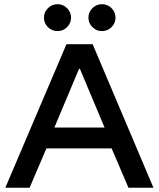

<svg xmlns="http://www.w3.org/2000/svg" viewBox="-20 -883 747 903"><path d="M5 0 292.5 -675H415.8L701.7 0H584.2L505 -185H198.3L119.2 0ZM235.8 -283.3H471.7L355.8 -559.2H351.7ZM459.2 -736.7Q433.3 -736.7 414.6 -755.4Q395.8 -774.2 395.8 -800Q395.8 -825.8 414.6 -844.6Q433.3 -863.3 459.2 -863.3Q485.8 -863.3 504.6 -844.6Q523.3 -825.8 523.3 -800Q523.3 -774.2 504.6 -755.4Q485.8 -736.7 459.2 -736.7ZM250.8 -736.7Q224.2 -736.7 205.4 -755.4Q186.7 -774.2 186.7 -800Q186.7 -825.8 205.4 -844.6Q224.2 -863.3 250.8 -863.3Q276.7 -863.3 295.4 -844.6Q314.2 -825.8 314.2 -800Q314.2 -774.2 295.4 -755.4Q276.7 -736.7 250.8 -736.7Z"/></svg>

Font: Funnel Display Light Medium
Style: Regular
Weight: 500
Version: Version 1.000